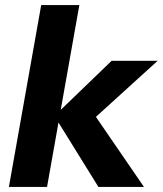

<svg xmlns="http://www.w3.org/2000/svg" viewBox="-20 -735 641 755"><path d="M367 0 194 -279 419 -496H600L316 -238L328 -318L546 0ZM15 0 142 -715H292L165 0Z"/></svg>

Font: DM Sans 28pt Black
Style: Italic
Weight: 900
Italic angle: -10°
Version: Version 4.004;gftools[0.9.30]